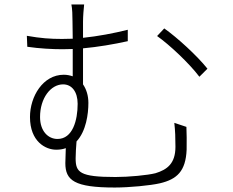

<svg xmlns="http://www.w3.org/2000/svg" viewBox="-20 -804 1040 858"><path d="M714 -677 682 -643C736 -605 825 -522 871 -461L907 -497C861 -555 771 -637 714 -677ZM237 -183C195 -183 159 -218 159 -281C159 -366 207 -427 262 -427C301 -427 327 -394 327 -340C327 -267 305 -183 237 -183ZM375 -344C375 -377 366 -405 351 -427V-588C417 -594 488 -606 551 -620V-671C487 -655 418 -642 351 -635V-707C351 -730 354 -767 356 -784H299C303 -767 304 -733 304 -707L305 -631L257 -630C205 -630 162 -633 100 -644L102 -595C156 -587 215 -584 259 -584L305 -585V-463C293 -467 280 -470 265 -470C172 -470 114 -373 114 -281C114 -171 184 -135 231 -135C247 -135 261 -137 274 -142L272 -75C272 2 312 34 493 34C558 34 652 25 695 15C771 -3 810 -39 814 -135C815 -176 814 -204 813 -237L759 -255C763 -219 764 -188 764 -148C764 -73 727 -46 675 -30C640 -21 556 -13 496 -13C335 -13 318 -34 318 -97C318 -117 320 -148 322 -172C365 -218 375 -295 375 -344Z"/></svg>

Font: Noto Sans SC Light
Style: Regular
Weight: 300
Designer: Ryoko NISHIZUKA 西塚涼子 (kana, bopomofo & ideographs); Paul D. Hunt (Latin, Greek & Cyrillic); Sandoll Communications 산돌커뮤니
Foundry: Adobe
Version: Version 2.004;hotconv 1.0.118;makeotfexe 2.5.65603